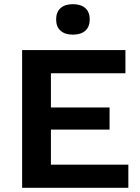

<svg xmlns="http://www.w3.org/2000/svg" viewBox="-20 -900 673 920"><path d="M595 -111V0H155H86V-660H224H581V-549H224V-385H505V-279H224V-111ZM410 -807Q410 -772 389 -753Q368 -734 329 -734Q291 -734 270 -753Q249 -772 249 -807Q249 -842 270 -861Q291 -880 329 -880Q368 -880 389 -861Q410 -842 410 -807Z"/></svg>

Font: Work Sans SemiBold
Style: Regular
Weight: 600
Designer: Wei Huang
Foundry: Wei Huang
Version: Version 1.500